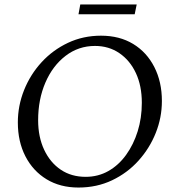

<svg xmlns="http://www.w3.org/2000/svg" viewBox="-20 -831 806 861"><path d="M332 10Q250 10 189 -27Q128 -64 94 -130Q60 -196 60 -282Q60 -357 88 -427Q116 -497 166.5 -552Q217 -607 285 -639Q353 -671 433 -671Q516 -671 577 -634Q638 -597 672 -530.5Q706 -464 706 -378Q706 -304 678.5 -235Q651 -166 601 -110.5Q551 -55 482.5 -22.5Q414 10 332 10ZM364 -38Q420 -38 466 -64Q512 -90 545.5 -136.5Q579 -183 597.5 -242.5Q616 -302 616 -370Q616 -446 589.5 -503Q563 -560 515.5 -592.5Q468 -625 406 -625Q332 -625 274 -580.5Q216 -536 183.5 -460.5Q151 -385 151 -292Q151 -217 178 -159.5Q205 -102 252.5 -70Q300 -38 364 -38ZM332 -767 340 -811H593L584 -767Z"/></svg>

Font: Spectral
Style: Italic
Weight: 400
Italic angle: -10°
Designer: Jean-Baptiste Levee
Foundry: Production Type
Version: Version 2.001